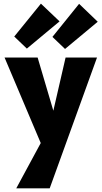

<svg xmlns="http://www.w3.org/2000/svg" viewBox="-20 -742 556 1051"><path d="M511 -427 252 289H69L203 41L5 -427H186L272 -136L339 -427ZM58 -542 204 -722 306 -625 127 -476ZM267 -540 413 -721 515 -623 336 -474Z"/></svg>

Font: Ysabeau Heavy
Style: Regular
Weight: 800
Designer: Christian Thalmann (Catharsis Fonts)
Version: Version 0.003